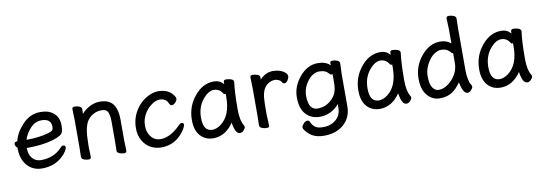

<svg xmlns="http://www.w3.org/2000/svg" viewBox="-64 -1167 5099 1800"><g transform="rotate(-10 2485.5 -267.0)"><path d="M475 -150Q498 -150 498 -127Q498 -116 482.5 -91Q467 -66 436 -39Q360 28 244 28Q190 28 146 1Q102 -26 77 -76.5Q52 -127 52 -195V-204Q31 -222 31 -241Q31 -263 61 -264Q78 -343 150 -419.5Q222 -496 319 -496Q384 -496 423 -473Q495 -431 495 -340Q495 -305 489 -282.5Q483 -260 460.5 -246Q438 -232 392 -217Q291 -186 140 -186H137Q137 -125 168 -88Q199 -51 251 -51Q373 -51 448 -132Q463 -150 475 -150ZM409 -341Q409 -418 318 -418Q254 -418 208.5 -366Q163 -314 148 -262H155Q266 -262 359 -288Q392 -298 400.5 -308.5Q409 -319 409 -341Z M961 -17 962 -44 963 -115V-293Q963 -350 949 -381.5Q935 -413 891 -413Q816 -413 765.5 -358.5Q715 -304 713 -162Q712 -129 711 -105V-89Q711 -59 714 1Q714 21 690.5 21Q667 21 645 12Q623 3 623 -17L625 -115V-364L622 -471Q622 -491 645.5 -491Q669 -491 691 -482Q713 -473 713 -453V-439Q712 -425 711 -409Q740 -444 786.5 -469.5Q833 -495 887 -495Q985 -495 1022 -427Q1049 -379 1049 -297V-105L1052 1Q1052 21 1028.5 21Q1005 21 983 12Q961 3 961 -16Z M1605 -165Q1627 -165 1627 -144Q1627 -134 1612 -107Q1597 -80 1567 -49Q1492 28 1381 28Q1326 28 1279.5 2Q1233 -24 1205 -73.5Q1177 -123 1177 -189.5Q1177 -256 1200 -311Q1247 -422 1348 -472Q1396 -496 1441 -496Q1521 -496 1564 -454Q1582 -437 1590.5 -422Q1599 -407 1599 -401Q1599 -381 1581 -363Q1563 -345 1548.5 -345Q1534 -345 1528 -357Q1511 -392 1500 -399Q1474 -417 1446 -417Q1386 -417 1326 -353Q1265 -284 1265 -199Q1265 -150 1284 -116Q1320 -50 1388 -50Q1480 -50 1577 -147Q1595 -165 1605 -165Z M2160 -459V-456Q2147 -367 2147 -195Q2147 -93 2180 -40Q2184 -35 2184 -24.5Q2184 -14 2168 4.5Q2152 23 2131 23Q2086 23 2070 -87Q2036 -34 1986.5 -3Q1937 28 1878 28Q1801 28 1754 -24.5Q1707 -77 1707 -175Q1707 -304 1787 -400Q1865 -496 1972 -496Q2028 -496 2064 -454V-475Q2064 -495 2089 -495Q2114 -495 2137 -486.5Q2160 -478 2160 -459ZM1795 -180Q1795 -52 1881 -52Q1922 -52 1962 -82Q2062 -155 2062 -330Q2062 -346 2062 -362Q2060 -361 2053 -361Q2046 -361 2040 -370Q2012 -418 1958 -418Q1904 -418 1849.5 -349.5Q1795 -281 1795 -180Z M2409 -437Q2463 -496 2534 -496Q2605 -496 2648 -460Q2668 -443 2668 -425Q2668 -407 2654 -385.5Q2640 -364 2624 -364Q2608 -364 2599.5 -379.5Q2591 -395 2572 -403Q2553 -411 2540 -411Q2501 -411 2468 -387Q2419 -352 2410 -265Q2406 -229 2406 -106L2411 0Q2411 20 2387 20Q2363 20 2340.5 11Q2318 2 2318 -18L2320 -106V-367L2317 -474Q2317 -494 2341 -494Q2365 -494 2387.5 -485Q2410 -476 2410 -462Q2410 -448 2409 -437Z M3169 -458V-456Q3165 -381 3165 -358V-50Q3165 26 3129.5 78.5Q3094 131 3036 158Q2978 185 2907.5 185Q2837 185 2793.5 160Q2750 135 2721 90Q2717 83 2717 70Q2717 57 2735.5 37.5Q2754 18 2771 18Q2788 18 2794 34Q2811 72 2836 88Q2861 104 2910 104Q2959 104 2997 85Q3035 66 3057.5 31.5Q3080 -3 3080 -51V-86Q3047 -44 2999 -20.5Q2951 3 2896 3Q2813 3 2763 -52Q2713 -107 2713 -213Q2713 -319 2788 -407.5Q2863 -496 2961 -496Q3038 -496 3079 -454L3078 -474V-475Q3078 -495 3101.5 -495Q3125 -495 3147 -486Q3169 -477 3169 -458ZM2801 -212Q2801 -77 2888 -77Q2975 -77 3035 -145Q3077 -192 3080 -263Q3081 -290 3081 -324V-370Q3077 -369 3068 -369Q3059 -369 3051 -379Q3023 -417 2960 -417Q2931 -417 2901.5 -399.5Q2872 -382 2850 -352Q2801 -288 2801 -212Z M3745 -459V-456Q3732 -367 3732 -195Q3732 -93 3765 -40Q3769 -35 3769 -24.5Q3769 -14 3753 4.5Q3737 23 3716 23Q3671 23 3655 -87Q3621 -34 3571.5 -3Q3522 28 3463 28Q3386 28 3339 -24.5Q3292 -77 3292 -175Q3292 -304 3372 -400Q3450 -496 3557 -496Q3613 -496 3649 -454V-475Q3649 -495 3674 -495Q3699 -495 3722 -486.5Q3745 -478 3745 -459ZM3380 -180Q3380 -52 3466 -52Q3507 -52 3547 -82Q3647 -155 3647 -330Q3647 -346 3647 -362Q3645 -361 3638 -361Q3631 -361 3625 -370Q3597 -418 3543 -418Q3489 -418 3434.5 -349.5Q3380 -281 3380 -180Z M4126 -496Q4187 -496 4228 -460V-593L4224 -699Q4224 -719 4248 -719Q4272 -719 4294 -710Q4316 -701 4316 -681L4314 -592V-185Q4314 -143 4322.5 -103Q4331 -63 4340.5 -51.5Q4350 -40 4350 -28Q4350 -16 4333.5 3Q4317 22 4298 22Q4255 22 4234 -89Q4196 -33 4149.5 -2.5Q4103 28 4033 28Q3963 28 3915 -28Q3867 -84 3867 -186Q3867 -308 3945.5 -402Q4024 -496 4126 -496ZM4228 -367Q4218 -368 4211 -376Q4181 -418 4121 -418Q4093 -418 4062 -399Q4031 -380 4007 -346Q3955 -273 3955 -196Q3955 -119 3979 -85.5Q4003 -52 4035 -52Q4103 -52 4165.5 -120Q4228 -188 4228 -276Z M4895 -459V-456Q4882 -367 4882 -195Q4882 -93 4915 -40Q4919 -35 4919 -24.5Q4919 -14 4903 4.5Q4887 23 4866 23Q4821 23 4805 -87Q4771 -34 4721.5 -3Q4672 28 4613 28Q4536 28 4489 -24.5Q4442 -77 4442 -175Q4442 -304 4522 -400Q4600 -496 4707 -496Q4763 -496 4799 -454V-475Q4799 -495 4824 -495Q4849 -495 4872 -486.5Q4895 -478 4895 -459ZM4530 -180Q4530 -52 4616 -52Q4657 -52 4697 -82Q4797 -155 4797 -330Q4797 -346 4797 -362Q4795 -361 4788 -361Q4781 -361 4775 -370Q4747 -418 4693 -418Q4639 -418 4584.5 -349.5Q4530 -281 4530 -180Z"/></g></svg>

Font: LXGW ZhenKai
Style: Regular
Weight: 400
Designer: LXGW / Fontworks Inc.
Foundry: LXGW / Fontworks Inc.
Version: Version 0.800;June 8, 2025